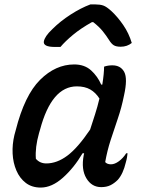

<svg xmlns="http://www.w3.org/2000/svg" viewBox="-20 -836 640 867"><path d="M315 -545Q362 -545 391.5 -518Q421 -491 437 -454H442Q450 -504 450 -535Q467 -541 487 -541Q525 -541 541 -511Q557 -481 540 -405Q529 -350 512 -300.5Q495 -251 479.5 -203Q464 -155 455 -104Q464 -94 481 -94Q498 -94 517 -108Q536 -122 550 -144H556Q555 -135 553.5 -125.5Q552 -116 548 -102Q536 -51 512 -24Q496 -8 478.5 0.5Q461 9 437 9Q394 9 370 -31Q346 -71 358 -135Q359 -140 360 -144H353Q314 -78 264 -33.5Q214 11 164 11Q124 11 96.5 -10Q69 -31 54 -66Q39 -101 37 -142.5Q35 -184 45 -226L51 -248Q91 -406 161 -475.5Q231 -545 315 -545ZM142 -119Q160 -98 189 -98Q237 -98 284 -133Q331 -168 387 -251Q398 -285 409 -319Q420 -353 429 -391Q412 -418 387.5 -432Q363 -446 327 -446Q213 -446 161 -251L156 -234Q147 -202 143.5 -173.5Q140 -145 142 -119ZM388 -816H412Q432 -816 446.5 -811Q461 -806 483 -786Q511 -760 536.5 -723Q562 -686 575 -642Q554 -625 525 -625Q505 -625 494 -631.5Q483 -638 472 -656Q460 -675 444 -695Q428 -715 401 -736H395Q345 -708 310 -679Q275 -650 253 -624H228Q174 -624 178 -649Q180 -660 189 -673.5Q198 -687 217 -705Q252 -740 298.5 -770Q345 -800 388 -816Z"/></svg>

Font: Recursive Sn Csl St Med
Style: Italic
Weight: 500
Italic angle: -15°
Version: Version 1.079;hotconv 1.0.112;makeotfexe 2.5.65598; ttfautoh